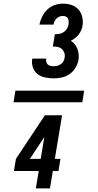

<svg xmlns="http://www.w3.org/2000/svg" viewBox="-20 -873 540 1061"><path d="M277 -440Q253 -440 229 -445Q205 -450 187.5 -463.5Q170 -477 162 -499.5Q154 -522 158 -547L159 -549H236L235 -548Q234 -539 236 -530.5Q238 -522 244 -516.5Q250 -511 259 -509Q268 -507 277 -507Q287 -507 297 -509.5Q307 -512 316 -518.5Q325 -525 330.5 -534.5Q336 -544 337 -554Q340 -568 335.5 -581Q331 -594 321.5 -602.5Q312 -611 299 -613.5Q286 -616 272 -616L283 -684Q295 -684 308 -686Q321 -688 332 -695.5Q343 -703 350 -714.5Q357 -726 359 -738Q360 -747 359.5 -755.5Q359 -764 355.5 -771Q352 -778 344 -781.5Q336 -785 328 -785Q318 -785 309 -781.5Q300 -778 292.5 -771Q285 -764 281 -755Q277 -746 276 -737H198Q202 -759 213 -781Q224 -803 241.5 -820Q259 -837 282 -845Q305 -853 328 -853Q353 -853 375.5 -845.5Q398 -838 413.5 -820.5Q429 -803 434.5 -779Q440 -755 436 -731Q434 -718 428.5 -705.5Q423 -693 414.5 -682Q406 -671 395 -662.5Q384 -654 371 -648Q384 -640 393 -628.5Q402 -617 407.5 -603.5Q413 -590 414.5 -574.5Q416 -559 414 -543Q410 -521 397.5 -499.5Q385 -478 365 -464Q345 -450 322 -445Q299 -440 277 -440ZM55 -308 65 -372H445L435 -308ZM178 168 194 72H57L68 5L228 -236H323L283 5H314L303 72H272L256 168ZM145 5H205L225 -116Z"/></svg>

Font: Iosevka SS18 Semibold
Style: Italic
Weight: 600
Italic angle: -9°
Monospace: yes
Designer: Belleve Invis
Foundry: Belleve Invis
Version: Version 25.1.1; ttfautohint (v1.8.4)